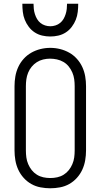

<svg xmlns="http://www.w3.org/2000/svg" viewBox="-20 -1003 540 1031"><path d="M250 8Q224 8 197.5 3Q171 -2 148 -15Q125 -28 107 -48Q89 -68 78 -92Q67 -116 62.5 -142.5Q58 -169 58 -195V-540Q58 -567 62.5 -593Q67 -619 78 -643Q89 -667 107 -687Q125 -707 148 -720Q171 -733 197 -739.5Q223 -746 250 -746Q277 -746 303 -739.5Q329 -733 352 -720Q375 -707 393 -687Q411 -667 422 -643Q433 -619 437.5 -593Q442 -567 442 -540V-195Q442 -169 437.5 -142.5Q433 -116 422 -92Q411 -68 393 -48Q375 -28 352 -15Q329 -2 302.5 3Q276 8 250 8ZM250 -47Q269 -47 287.5 -51Q306 -55 322 -65Q338 -75 349.5 -89.5Q361 -104 368.5 -121.5Q376 -139 378.5 -157.5Q381 -176 381 -195V-540Q381 -559 378.5 -577.5Q376 -596 368.5 -613.5Q361 -631 349 -646Q337 -661 320.5 -670.5Q304 -680 285.5 -684Q267 -688 248 -688Q230 -688 211.5 -683.5Q193 -679 177.5 -669Q162 -659 150 -644.5Q138 -630 131 -612.5Q124 -595 121.5 -577Q119 -559 119 -540V-195Q119 -176 121.5 -157.5Q124 -139 131.5 -121.5Q139 -104 150.5 -89.5Q162 -75 178 -65Q194 -55 212.5 -51Q231 -47 250 -47ZM250 -807Q228 -807 206.5 -812Q185 -817 166.5 -829Q148 -841 134.5 -859Q121 -877 113 -897Q105 -917 102.5 -939Q100 -961 100 -983H160Q160 -969 161.5 -955Q163 -941 167.5 -927Q172 -913 179 -901Q186 -889 197 -880Q208 -871 222 -866.5Q236 -862 250 -862Q264 -862 278 -866.5Q292 -871 303 -880Q314 -889 321 -901Q328 -913 332.5 -927Q337 -941 338.5 -955Q340 -969 340 -983H400Q400 -961 397.5 -939Q395 -917 387 -897Q379 -877 365.5 -859Q352 -841 333.5 -829Q315 -817 293.5 -812Q272 -807 250 -807Z"/></svg>

Font: Iosevka Term Light
Style: Regular
Weight: 300
Monospace: yes
Designer: Belleve Invis
Foundry: Belleve Invis
Version: Version 9.0.1; ttfautohint (v1.8.3)